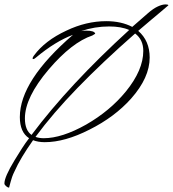

<svg xmlns="http://www.w3.org/2000/svg" viewBox="-64 -603 784 871"><path d="M-23 248Q-29 248 -36.5 241.5Q-44 235 -44 229Q-44 200 2 124Q19 96 35 71Q51 46 68 24Q26 -3 26 -72Q26 -237 267 -445Q188 -416 98 -341Q92 -335 86 -335H85L84 -337Q84 -344 90 -351Q140 -419 237 -464Q327 -507 418 -507Q486 -507 536 -481L607 -543Q631 -564 651.5 -573.5Q672 -583 687 -583Q699 -583 700 -579L666 -550Q649 -536 623 -514Q597 -492 563 -463Q615 -418 615 -342Q615 -251 531 -156Q456 -72 342 -15Q230 42 139 42Q109 42 86 33Q28 115 2 174Q-5 188 -9 199.5Q-13 211 -15 219L-21 241Q-22 243 -22 246Q-22 247 -23 248ZM79 9Q250 -219 522 -467Q486 -483 431 -483Q366 -483 304 -462Q312 -463 317.5 -463.5Q323 -464 327 -464Q365 -464 368 -450L355 -442Q262 -411 157 -288Q49 -161 49 -66Q49 -12 79 9ZM134 24Q217 24 327 -38Q435 -100 507 -188Q586 -285 586 -372Q586 -423 549 -451Q400 -320 287.5 -204Q175 -88 97 18Q114 24 134 24Z"/></svg>

Font: Whisper
Style: Regular
Weight: 400
Designer: Robert E. Leuschke
Foundry: Robert E. Leuschke
Version: Version 1.010; ttfautohint (v1.8.4.7-5d5b)